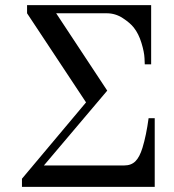

<svg xmlns="http://www.w3.org/2000/svg" viewBox="-20 -732 680 752"><path d="M66 0V-32L317 -331L86 -680V-712H572V-480H547L546 -504Q545 -528 534 -564Q523 -600 504 -624Q490 -642 461 -661Q432 -680 398 -680H200L400 -377L152 -84H467Q494 -84 510.5 -100.5Q527 -117 538 -153Q553 -202 562 -269H586V0Z"/></svg>

Font: Old Standard TT
Style: Regular
Weight: 400
Designer: Alexey Kryukov <alexios@thessalonica.org.ru>
Version: Version 2.2